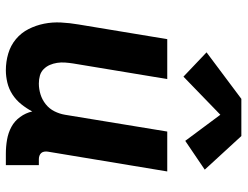

<svg xmlns="http://www.w3.org/2000/svg" viewBox="-112 -704 825 640"><g transform="rotate(90 300.0 -384.5)"><path d="M215 8Q186 8 159 0Q132 -8 111 -25.5Q90 -43 77.5 -67.5Q65 -92 59.5 -119.5Q54 -147 55.5 -176Q57 -205 62 -234L111 -530H244L192 -216Q190 -203 189 -189.5Q188 -176 190 -163Q192 -150 197 -138.5Q202 -127 211 -118Q220 -109 232.5 -105.5Q245 -102 259 -102Q277 -102 295 -107.5Q313 -113 328 -125Q343 -137 351.5 -154Q360 -171 363 -189L419 -530H552L486 -132Q485 -126 486 -120Q487 -114 490.5 -110Q494 -106 499.5 -104Q505 -102 511 -102H531V8H493Q469 8 446 4Q423 0 403.5 -10.5Q384 -21 370.5 -39.5Q357 -58 352 -80Q342 -61 328 -43.5Q314 -26 295.5 -14Q277 -2 256 3Q235 8 215 8ZM236 -584 155 -661 310 -777H434L546 -655L450 -590L363 -707Z"/></g></svg>

Font: Iosevka Curly XBdEx
Style: Italic
Weight: 800
Width: 7
Italic angle: -9°
Monospace: yes
Designer: Belleve Invis
Foundry: Belleve Invis
Version: Version 11.1.0; ttfautohint (v1.8.3)